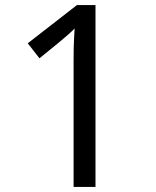

<svg xmlns="http://www.w3.org/2000/svg" viewBox="-20 -734 612 754"><path d="M355 0H269V-499Q269 -528 269.5 -548Q270 -568 271 -585.5Q272 -603 273 -622Q257 -606 244 -595Q231 -584 211 -567L135 -505L89 -564L282 -714H355Z"/></svg>

Font: Noto Sans Thaana
Style: Regular
Weight: 400
Designer: Monotype Design Team
Foundry: Monotype Imaging Inc.
Version: Version 2.001